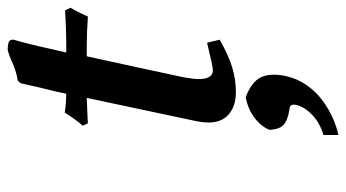

<svg xmlns="http://www.w3.org/2000/svg" viewBox="-220 -402 898 498"><g transform="rotate(-90 229.0 -153.0)"><path d="M127.9 275.9V236.8Q157.7 228.5 179 208.7Q200.2 189 206.1 166Q209 148.9 194.8 148.9Q166.5 144.5 154.5 133.8Q142.6 123 141.1 97.2Q149.9 75.2 172.6 58.1Q195.3 41 226.1 35.2Q254.4 45.9 269.3 62.5Q284.2 79.1 284.2 107.9Q284.2 125 279.8 143.1Q273.4 169.9 257.3 193.1Q241.2 216.3 219.7 232.7Q198.2 249 174.8 259.8Q151.4 270.5 127.9 275.9ZM186 -434.1Q210 -430.2 234.9 -430.2Q241.2 -462.9 250 -495.1Q252.4 -506.3 256.6 -524.4Q260.7 -542.5 262.2 -548.8L269 -556.2Q293.5 -559.1 325.2 -574.2Q336.9 -579.1 348.1 -582Q364.3 -582 370.1 -578.6Q376 -575.2 375 -566.9Q374.5 -564 373 -559.3Q371.6 -554.7 371.1 -553.2Q359.4 -509.8 341.8 -430.2H372.1Q397 -430.2 451.2 -433.1L458 -418.9Q448.7 -404.8 435.1 -374Q395.5 -377 354 -377H332Q293 -199.2 277.8 -127Q272.9 -98.6 272.9 -86.9Q272.9 -49.8 295.9 -49.8Q305.2 -49.8 367.2 -64.9L375 -32.2Q335 -9.3 303.5 0.2Q272 9.8 238.8 9.8Q203.1 9.8 181.6 -8.5Q160.2 -26.9 160.2 -61Q160.2 -73.2 163.1 -89.8L224.1 -377Q216.8 -376.5 201.2 -376Q185.5 -375.5 174.6 -375Q163.6 -374.5 158.2 -374L151.9 -387.2Q170.4 -408.7 186 -434.1Z"/></g></svg>

Font: Linear Smooth
Style: Bold Italic
Weight: 700
Designer: Philipp H. Poll, Flanker
Foundry: Philipp H. Poll, reworked by Flanker
Version: Version 1.061 | FøM Fix